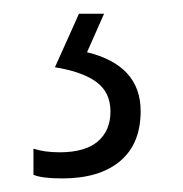

<svg xmlns="http://www.w3.org/2000/svg" viewBox="-20 -20 267 280"><path d="M185.1 142.1Q185.1 189.9 155 215.1Q125 240.2 70.8 240.2Q41 240.2 28.8 234.9V196.8Q44.9 202.1 66.9 202.1Q104 202.1 122.6 186.3Q141.1 170.4 141.1 142.6Q141.1 114.7 120.6 99.6Q100.1 84.5 60.1 78.1L95.2 0H131.8L106.9 56.2Q185.1 75.2 185.1 142.1Z"/></svg>

Font: Open Sans Hebrew Condensed Light
Style: Regular
Weight: 300
Width: 3
Foundry: Ascender Corporation, Yanek Iontef
Version: Version 2.001;PS 002.001;hotconv 1.0.70;makeotf.lib2.5.58329